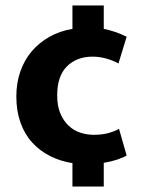

<svg xmlns="http://www.w3.org/2000/svg" viewBox="-20 -662 518 705"><path d="M324 -167Q356 -167 380 -174Q404 -181 417 -189L445 -91Q434 -84 412 -76.5Q390 -69 361 -64V23H246V-63Q201 -70 163 -89.5Q125 -109 97.5 -139.5Q70 -170 55 -212.5Q40 -255 40 -308Q40 -357 54.5 -399Q69 -441 96 -473Q123 -505 161 -526.5Q199 -548 246 -556V-642H361V-556Q381 -552 402 -545Q423 -538 445 -527L415 -429Q395 -440 370 -447Q345 -454 320 -454Q262 -454 226 -418.5Q190 -383 190 -312Q190 -272 202 -244.5Q214 -217 233 -199.5Q252 -182 276 -174.5Q300 -167 324 -167Z"/></svg>

Font: Mukta Vaani ExtraBold
Style: Regular
Weight: 800
Designer: Noopur Datye, Girish Dalvi, Yashodeep Gholap, Pallavi Karambelkar
Foundry: Ek Type
Version: Version 2.538;PS 1.000;hotconv 16.6.51;makeotf.lib2.5.65220;